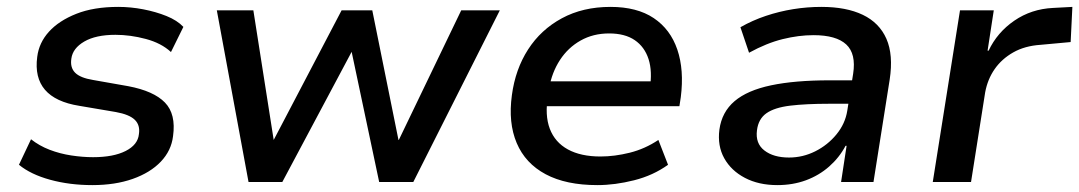

<svg xmlns="http://www.w3.org/2000/svg" viewBox="-20 -528 3131 557"><path d="M248 9Q182 9 125.5 -6.5Q69 -22 35 -50L70 -124Q94 -105 124 -93.5Q154 -82 187 -77Q220 -72 250 -72Q309 -72 344.5 -90Q380 -108 383 -139Q387 -165 371 -180.5Q355 -196 316 -203L210 -221Q141 -232 110.5 -267.5Q80 -303 88 -363Q93 -404 122 -436Q151 -468 201.5 -488Q252 -508 323 -508Q359 -508 395.5 -501Q432 -494 463 -481.5Q494 -469 512 -450L476 -377Q448 -403 403 -415Q358 -427 315 -427Q258 -427 224.5 -407.5Q191 -388 187 -358Q183 -332 198 -317Q213 -302 250 -296L352 -278Q426 -264 458.5 -230.5Q491 -197 482 -133Q477 -91 446.5 -59Q416 -27 365 -9Q314 9 248 9Z M701 0 609 -498H715L774 -122L971 -498H1060L1136 -122H1137L1318 -498H1430L1179 0H1080L999 -383H1003L799 0Z M1713 9Q1622 9 1563 -22.5Q1504 -54 1479 -113Q1454 -172 1465 -252Q1475 -327 1512 -384.5Q1549 -442 1610 -475Q1671 -508 1751 -508Q1828 -508 1876.5 -475.5Q1925 -443 1945 -384Q1965 -325 1955 -246L1951 -220H1545L1556 -292H1886L1865 -270Q1873 -321 1861.5 -356.5Q1850 -392 1821.5 -411.5Q1793 -431 1747 -431Q1701 -431 1664.5 -410.5Q1628 -390 1604.5 -354Q1581 -318 1573 -272L1570 -251Q1560 -194 1575 -154.5Q1590 -115 1627.5 -94.5Q1665 -74 1722 -74Q1763 -74 1807 -85Q1851 -96 1890 -122L1918 -50Q1875 -19 1819.5 -5Q1764 9 1713 9Z M2235 9Q2181 9 2141 -12Q2101 -33 2081 -69Q2061 -105 2067 -152Q2074 -203 2111 -234.5Q2148 -266 2217 -280.5Q2286 -295 2387 -295H2468L2458 -227H2386Q2318 -227 2272.5 -221.5Q2227 -216 2203.5 -199.5Q2180 -183 2176 -150Q2171 -112 2197.5 -91.5Q2224 -71 2269 -71Q2309 -71 2345 -89Q2381 -107 2406.5 -138Q2432 -169 2438 -207L2455 -314Q2464 -372 2435 -399Q2406 -426 2340 -426Q2297 -426 2250.5 -414.5Q2204 -403 2153 -375L2128 -449Q2163 -469 2202 -482Q2241 -495 2281.5 -501.5Q2322 -508 2363 -508Q2435 -508 2483 -485Q2531 -462 2551.5 -415.5Q2572 -369 2561 -297L2514 0H2420L2436 -105H2433Q2415 -71 2385.5 -45Q2356 -19 2318 -5Q2280 9 2235 9Z M2686 0 2765 -498H2863L2845 -381H2848Q2873 -434 2922.5 -468Q2972 -502 3035 -505L3091 -508L3086 -406L2999 -398Q2953 -395 2919.5 -376Q2886 -357 2865.5 -327.5Q2845 -298 2838 -260L2797 0Z"/></svg>

Font: Nunito Sans 7pt SemiBold
Style: Italic
Weight: 600
Italic angle: -9°
Designer: Vernon Adams
Foundry: Vernon Adams
Version: Version 3.101;gftools[0.9.27]